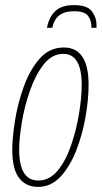

<svg xmlns="http://www.w3.org/2000/svg" viewBox="-20 -722 398 752"><path d="M129 10Q180 10 217 -30Q254 -70 278.5 -132.5Q303 -195 315 -264Q327 -333 327 -390Q327 -536 230 -536Q173 -536 134.5 -491.5Q96 -447 72.5 -381Q49 -315 38.5 -248Q28 -181 28 -136Q28 -59 55 -24.5Q82 10 129 10ZM130 -15Q55 -15 55 -136Q55 -177 65 -239.5Q75 -302 96.5 -364.5Q118 -427 150.5 -469Q183 -511 228 -511Q300 -511 300 -389Q300 -340 289.5 -276.5Q279 -213 258.5 -153Q238 -93 206 -54Q174 -15 130 -15ZM164 -613H185Q197 -678 270 -678Q312 -678 325.5 -659Q339 -640 338 -613H358V-627Q358 -653 340 -677.5Q322 -702 270 -702Q220 -702 195.5 -677.5Q171 -653 164 -613Z"/></svg>

Font: Noto Sans Display Condensed Thin
Style: Italic
Weight: 250
Width: 3
Italic angle: -12°
Designer: Monotype Design Team
Foundry: Monotype Imaging Inc.
Version: Version 1.900